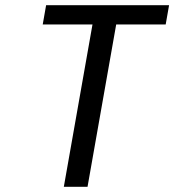

<svg xmlns="http://www.w3.org/2000/svg" viewBox="-20 -717 669 737"><path d="M629 -697 616 -623H426L316 0H225L335 -623H144L157 -697Z"/></svg>

Font: Fz Poppins
Style: Italic
Weight: 400
Italic angle: -10°
Designer: Ninad Kale (Devanagari), Jonny Pinhorn (Latin)
Foundry: Indian Type Foundry
Version: Vit hóa bi Vntype.Com & FontZin.Com